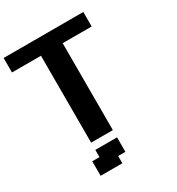

<svg xmlns="http://www.w3.org/2000/svg" viewBox="-254 -1030 1320 1435"><g transform="rotate(-30 406.0 -312.5)"><path d="M187.5 250H375V187.5H437.5V62.5H250V125H187.5ZM250 0H437.5V-750H687.5V-875H0V-750H250Z"/></g></svg>

Font: Faithful 32x
Style: Semibold
Weight: 400
Foundry: Faithful Resource Pack
Version: Version 1.0; January 27, 2023